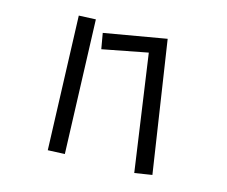

<svg xmlns="http://www.w3.org/2000/svg" viewBox="-103 -856 1206 1022"><g transform="rotate(15 500.0 -345.5)"><path d="M212 -711 305 -715 331 20 238 24ZM623 -617 374 -569 359 -655 701 -714 810 7 714 22Z"/></g></svg>

Font: Moralerspace Krypton JPDOC
Style: Regular
Weight: 400
Version: v0.0.6; ttfautohint (v1.8.4.7-5d5b-dirty) -l 6 -r 45 -G 200 